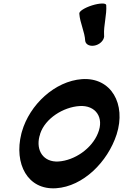

<svg xmlns="http://www.w3.org/2000/svg" viewBox="-20 -1012 686 1070"><path d="M422 -936C426 -882 452 -837 455 -783C459 -761 486 -751 515 -760C544 -769 564 -795 560 -817C557 -871 576 -930 572 -984C570 -996 535 -995 493 -982C452 -969 420 -949 422 -936ZM99 -267C57 -99 134 48 293 37C443 27 580 -109 630 -263C684 -432 600 -582 437 -571C286 -560 145 -429 102 -278C101 -274 100 -270 99 -267ZM204 -267C232 -352 332 -415 423 -421C513 -427 562 -357 526 -270C492 -184 396 -118 306 -112C223 -107 179 -172 200 -253C202 -257 203 -262 204 -267Z"/></svg>

Font: Nupuram Black Oblique
Style: Regular
Weight: 900
Designer: Santhosh Thottingal (santhosh.thottingal@gmail.com)
Foundry: SMC
Version: Version 1.000